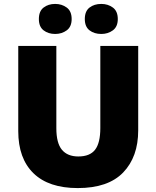

<svg xmlns="http://www.w3.org/2000/svg" viewBox="-20 -948 797 978"><path d="M684 -284Q684 -149 607.5 -69.5Q531 10 376 10Q228 10 150.5 -65.5Q73 -141 73 -280V-714H267V-295Q267 -219 295.5 -185Q324 -151 379 -151Q438 -151 464.5 -185.5Q491 -220 491 -296V-714H684ZM178 -851Q178 -891 202 -909.5Q226 -928 261 -928Q295 -928 320 -909.5Q345 -891 345 -851Q345 -812 320 -793.5Q295 -775 261 -775Q226 -775 202 -793.5Q178 -812 178 -851ZM412 -851Q412 -891 436 -909.5Q460 -928 496 -928Q530 -928 555 -909.5Q580 -891 580 -851Q580 -812 555 -793.5Q530 -775 496 -775Q460 -775 436 -793.5Q412 -812 412 -851Z"/></svg>

Font: Noto Sans Syriac Eastern Black
Style: Regular
Weight: 900
Designer: Patrick Giasson and the Monotype Design Team
Foundry: Monotype Imaging Inc.
Version: Version 3.001; ttfautohint (v1.8.4.7-5d5b)